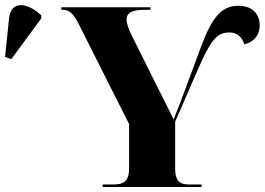

<svg xmlns="http://www.w3.org/2000/svg" viewBox="-242 -743 1052 763"><path d="M-197 -508 -78 -670V-682C-133 -734 -199 -742 -206 -670L-222 -517ZM166 0H559V-10H510C479 -10 454 -17 454 -74V-259L544 -466C594 -581 619 -614 669 -614C702 -614 720 -594 729 -567C760 -573 790 -598 790 -642C790 -690 758 -720 706 -720C641 -720 603 -680 558 -560L491 -380C479 -348 461 -300 448 -268C415 -335 404 -357 378 -408L284 -597C269 -627 261 -649 261 -665C261 -694 285 -704 335 -704H356V-714H2V-704H9C32 -704 49 -690 69 -651L271 -250V-74C271 -18 245 -10 207 -10H166Z"/></svg>

Font: Noto Serif Display ExtraBold
Style: Regular
Weight: 800
Designer: Monotype Design Team
Foundry: Monotype Imaging Inc.
Version: Version 2.009